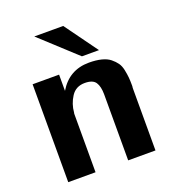

<svg xmlns="http://www.w3.org/2000/svg" viewBox="-125 -780 803 879"><g transform="rotate(-20 276.0 -340.0)"><path d="M140 -680H281L397 -520H314ZM58 0V-477H187V-398Q237 -482 334 -482Q368 -482 394 -475.5Q420 -469 436 -456Q452 -443 462 -429Q472 -415 476.5 -393.5Q481 -372 482.5 -355Q484 -338 484 -313Q484 -311 483.5 -308.5Q483 -306 483 -305V0H350V-321Q350 -360 336.5 -380.5Q323 -401 284 -401Q240 -401 217.5 -366Q195 -331 192 -290Q191 -288 191 -283V0Z"/></g></svg>

Font: Coval
Style: ExtraBold
Weight: 800
Foundry: Context Ltd
Version: Version 001.000